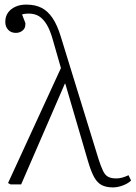

<svg xmlns="http://www.w3.org/2000/svg" viewBox="-20 -802 590 835"><path d="M539 -40 550 -17Q537 -4 514.5 4.5Q492 13 471 13Q442 13 422.5 3Q403 -7 389.5 -31.5Q376 -56 363 -100L264 -438H262L72 0H26L15 -6L245 -506L210 -628Q198 -671 183 -695.5Q168 -720 149.5 -731.5Q131 -743 104 -743Q97 -743 89 -742Q81 -741 76 -739Q85 -716 88 -708Q91 -700 90.5 -698.5Q90 -697 90 -693Q90 -679 78 -669Q66 -659 49 -659Q28 -659 15.5 -672.5Q3 -686 3 -707Q3 -730 14.5 -746.5Q26 -763 46.5 -772.5Q67 -782 94 -782Q133 -782 160.5 -768Q188 -754 208.5 -723.5Q229 -693 244 -644L408 -112Q419 -77 428.5 -58Q438 -39 451.5 -32.5Q465 -26 486 -26Q498 -26 511 -29.5Q524 -33 539 -40Z"/></svg>

Font: Literata 18pt ExtraLight
Style: Regular
Weight: 250
Designer: Latin by Veronika Burian and Jose Scaglione. Greek by Irene Vlachou. Cyrillic by Vera Evstafieva.
Foundry: TypeTogether
Version: Version 3.103;gftools[0.9.29]